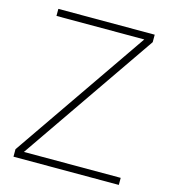

<svg xmlns="http://www.w3.org/2000/svg" viewBox="-105 -783 772 868"><g transform="rotate(15 280.5 -349.0)"><path d="M531 -33V0H38V-35L472 -665H61V-698H512V-663L78 -33Z"/></g></svg>

Font: IBM Plex Sans ExtraLight
Style: Regular
Weight: 250
Designer: Mike Abbink, Paul van der Laan, Pieter van Rosmalen
Foundry: Bold Monday
Version: Version 3.201